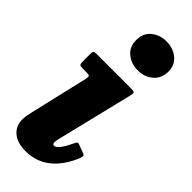

<svg xmlns="http://www.w3.org/2000/svg" viewBox="-262 -819 873 873"><g transform="rotate(45 174.0 -383.0)"><path d="M124 -692.5Q124 -736.5 154 -761Q184 -785.5 226 -785.5Q268.5 -785.5 299 -761Q329.5 -736.5 329.5 -692.5Q328 -648.5 298.2 -624Q268.5 -599.5 226 -599.5Q184 -599.5 154 -624Q124 -648.5 124 -692.5ZM282.5 -491.5 193.5 -126Q192 -121.5 190.8 -113Q189.5 -104.5 189.5 -101Q189.5 -88 199.5 -88Q211 -88 225 -105.8Q239 -123.5 254 -156Q260 -169 263.8 -172.8Q267.5 -176.5 280 -171.5L316 -158Q328.5 -153.5 326.5 -144.8Q324.5 -136 319 -122.5Q254.5 21 125 21Q72 21 42.5 -4Q13 -29 13 -71.5Q13 -83.5 16 -99.5Q19 -115.5 21.5 -126L86 -402.5Q89.5 -419 87.5 -423.8Q85.5 -428.5 70 -428.5H43.5Q28.5 -428.5 24.8 -432.5Q21 -436.5 21 -452V-500.5Q21 -514 25.5 -517Q30 -520 43 -520H258Q281.5 -520 284.5 -515.5Q287.5 -511 282.5 -491.5Z"/></g></svg>

Font: Besley* Narrow Heavy
Style: Italic
Weight: 800
Width: 4
Italic angle: -13°
Designer: Owen Earl
Foundry: indestructible type*
Version: Version 3.000; ttfautohint (v1.8.3)